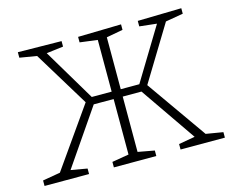

<svg xmlns="http://www.w3.org/2000/svg" viewBox="-97 -837 1194 979"><g transform="rotate(-15 499.5 -347.5)"><path d="M663 -361 886 -44 976 -29V0H742V-29L828 -44L626 -337H527V-45L614 -29V0H390V-29L479 -44V-337H374L173 -44L259 -29V0H24V-29L117 -45L337 -358L159 -650L69 -665V-694L299 -691V-662L210 -651L374 -376H479V-649L386 -661V-690L614 -695V-666L527 -650V-376H625L792 -651L701 -661V-690L932 -695V-666L839 -650Z"/></g></svg>

Font: Bitter Pro Light
Style: Regular
Weight: 300
Designer: Sol Matas, and Bitter project Authors
Foundry: Sol Matas
Version: Version 1.010